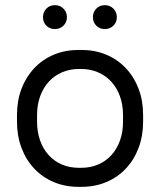

<svg xmlns="http://www.w3.org/2000/svg" viewBox="-20 -720 622 746"><path d="M286 6H296Q349 6 393 -12.5Q437 -31 469 -65Q501 -99 518.5 -145.5Q536 -192 536 -247V-273Q536 -329 518.5 -375Q501 -421 469 -455Q437 -489 393 -507.5Q349 -526 296 -526H286Q233 -526 189 -507.5Q145 -489 113 -455Q81 -421 63.5 -375Q46 -329 46 -273V-247Q46 -192 63.5 -145.5Q81 -99 113 -65Q145 -31 189 -12.5Q233 6 286 6ZM287 -68Q250 -68 220 -81Q190 -94 168.5 -118Q147 -142 135.5 -175Q124 -208 124 -247V-273Q124 -313 136 -346Q148 -379 169.5 -402.5Q191 -426 221 -439Q251 -452 287 -452H295Q331 -452 361 -439Q391 -426 412.5 -402.5Q434 -379 446 -346Q458 -313 458 -273V-247Q458 -208 446.5 -175Q435 -142 413.5 -118Q392 -94 362 -81Q332 -68 295 -68ZM387.2 -607Q407 -607 420.5 -620.2Q434 -633.4 434 -653.2Q434 -673 420.5 -686.5Q407 -700 387.2 -700Q367.4 -700 354.2 -686.5Q341 -673 341 -653.2Q341 -633.4 354.2 -620.2Q367.4 -607 387.2 -607ZM193.2 -607Q213 -607 226.5 -620.2Q240 -633.4 240 -653.2Q240 -673 226.5 -686.5Q213 -700 193.2 -700Q173.4 -700 160.2 -686.5Q147 -673 147 -653.2Q147 -633.4 160.2 -620.2Q173.4 -607 193.2 -607Z"/></svg>

Font: Fixel Variable
Style: Regular
Weight: 100
Width: 3
Designer: AlfaBravo + MacPaw
Foundry: Kyrylo Tkachov, Marchela Mozhyna, Serhii Makarenko, Maria Weinstein, Zakhar Kryvoshyya
Version: Version 1.211